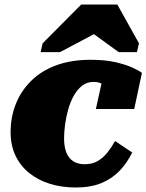

<svg xmlns="http://www.w3.org/2000/svg" viewBox="-20 -818 649 851"><path d="M356 -90Q389 -90 413.5 -104.5Q438 -119 456.5 -142.5Q475 -166 490 -193L566 -142Q544 -97 511 -62Q478 -27 430.5 -7Q383 13 316 13Q253 13 200.5 -3.5Q148 -20 109 -51.5Q70 -83 48.5 -128.5Q27 -174 27 -232Q27 -299 50 -357Q73 -415 118 -459.5Q163 -504 229 -528.5Q295 -553 381 -553Q447 -553 493.5 -542Q540 -531 569 -517.5Q598 -504 609 -495L575 -335H405L440 -494Q455 -493 462 -483Q469 -473 469.5 -460.5Q470 -448 466.5 -437Q463 -426 457 -423Q452 -433 443 -440Q434 -447 422 -451Q410 -455 394 -455Q366 -455 344.5 -438.5Q323 -422 307.5 -394.5Q292 -367 282.5 -333.5Q273 -300 268.5 -266.5Q264 -233 264 -204Q264 -169 273.5 -143.5Q283 -118 303.5 -104Q324 -90 356 -90ZM500 -798H340L169 -626L160 -587H246L452 -696H356L506 -587H587L596 -626Z"/></svg>

Font: Roboto Serif Black
Style: Italic
Weight: 900
Italic angle: -10°
Version: Version 1.008